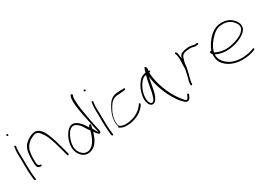

<svg xmlns="http://www.w3.org/2000/svg" viewBox="-4 -1624 3673 2657"><g transform="rotate(-30 1832.0 -295.0)"><path d="M46 -695C46 -687 54 -680 62 -680C70 -680 74 -685 74 -693C74 -701 66 -709 58 -709C50 -709 46 -704 46 -695ZM54 -373C54 -350 56 -326 56 -299C56 -272 55 -246 56 -216L58 -126C59 -86 66 -12 70 19L74 30C79 45 102 42 98 24L96 14C83 -77 82 -197 82 -299C82 -325 80 -350 80 -374C78 -412 79 -450 84 -481L88 -500C89 -503 86 -507 84 -510C75 -521 65 -512 62 -504L60 -484C55 -452 52 -413 54 -373ZM80 -371Z M182 -195C182 -155 186 -115 204 -100C216 -91 228 -87 237 -87H247C256 -87 264 -93 264 -100C264 -107 256 -113 247 -113H238L237 -114C207 -126 208 -164 208 -195V-258C209 -279 211 -301 215 -324C225 -408 281 -473 362 -504C389 -516 413 -526 443 -508C459 -499 472 -484 486 -465C502 -443 519 -417 533 -387C568 -301 584 -249 613 -139L639 -42C643 -22 666 -34 664 -49L638 -146C609 -258 594 -308 560 -395C539 -447 510 -503 464 -529C421 -552 387 -546 343 -528C300 -509 264 -482 235 -451C196 -404 185 -336 182 -258ZM362 -504Z M745 -134C738 -64 757 -11 788 28C815 62 860 97 933 83C1036 60 1079 -38 1109 -129L1113 -140L1121 -129C1135 -107 1158 -73 1179 -75C1194 -77 1202 -93 1197 -114C1180 -190 1161 -272 1147 -358C1132 -447 1111 -546 1111 -644C1110 -667 1111 -685 1115 -699L1122 -722C1125 -732 1119 -738 1110 -740C1101 -742 1090 -738 1089 -727L1083 -705C1079 -688 1077 -668 1078 -643C1078 -620 1079 -593 1083 -561C1096 -461 1118 -353 1139 -260L1144 -235C1152 -197 1159 -160 1168 -126L1176 -93L1159 -121C1154 -129 1149 -137 1144 -146L1143 -147C1137 -160 1133 -172 1123 -182L1137 -250C1135 -249 1132 -247 1132 -246C1129 -249 1126 -250 1122 -251C1106 -253 1104 -245 1100 -231L1096 -217L1088 -230C1057 -280 1022 -334 967 -362C890 -406 829 -339 799 -290C773 -247 751 -195 745 -134ZM775 -53C761 -107 773 -166 789 -210C805 -254 830 -302 861 -329C884 -346 916 -358 950 -341C981 -325 1014 -289 1030 -261L1058 -215C1067 -202 1077 -187 1087 -177V-175C1069 -106 1040 -27 993 18V19C959 50 920 73 858 52C821 35 786 -8 775 -53ZM861 -328V-329ZM1137 -250C1139 -251 1140 -252 1140 -252V-253C1140 -255 1139 -258 1139 -260Z M1281 -695C1281 -687 1289 -680 1297 -680C1305 -680 1309 -685 1309 -693C1309 -701 1301 -709 1293 -709C1285 -709 1281 -704 1281 -695ZM1289 -373C1289 -350 1291 -326 1291 -299C1291 -272 1290 -246 1291 -216L1293 -126C1294 -86 1301 -12 1305 19L1309 30C1314 45 1337 42 1333 24L1331 14C1318 -77 1317 -197 1317 -299C1317 -325 1315 -350 1315 -374C1313 -412 1314 -450 1319 -481L1323 -500C1324 -503 1321 -507 1319 -510C1310 -521 1300 -512 1297 -504L1295 -484C1290 -452 1287 -413 1289 -373ZM1315 -371Z M1437 -26C1454 -1 1498 18 1542 20C1651 24 1749 -17 1801 -60C1826 -82 1857 -112 1868 -135C1873 -148 1873 -158 1866 -161V-162C1860 -166 1850 -159 1848 -154V-153C1822 -109 1773 -67 1713 -39C1655 -13 1550 9 1489 -18C1464 -30 1451 -39 1449 -75C1446 -90 1447 -110 1449 -132C1457 -219 1503 -300 1544 -354C1567 -382 1597 -402 1640 -410H1641C1655 -411 1668 -412 1680 -413C1705 -415 1744 -416 1761 -419C1775 -422 1786 -423 1789 -428V-429C1795 -447 1786 -451 1769 -448H1768C1753 -445 1747 -443 1744 -448C1712 -446 1686 -446 1655 -442C1604 -436 1569 -411 1540 -378C1509 -338 1474 -271 1456 -218C1438 -164 1426 -77 1453 -33ZM1884 -142H1885Z M1945 -175C1947 -135 1959 -95 1977 -75C1999 -53 2032 -48 2057 -73C2090 -101 2109 -156 2121 -211C2133 -266 2141 -325 2153 -380L2161 -416L2166 -379C2178 -297 2202 -219 2234 -143C2269 -60 2322 39 2378 96C2404 125 2423 141 2439 147C2479 160 2498 126 2511 94L2519 72C2525 58 2499 53 2496 61V62L2487 84C2482 97 2475 108 2468 116C2462 125 2454 126 2447 122C2434 118 2420 103 2404 81C2306 -36 2220 -218 2197 -402C2194 -421 2194 -438 2194 -453V-462C2204 -464 2214 -465 2214 -471V-472C2215 -481 2210 -486 2196 -489C2197 -506 2200 -518 2201 -530C2189 -555 2178 -561 2174 -560C2173 -559 2171 -556 2168 -549C2163 -539 2151 -505 2147 -487C2144 -485 2139 -485 2136 -485C2085 -473 2061 -455 2035 -422C1998 -378 1963 -310 1951 -239C1947 -215 1944 -193 1945 -175ZM1976 -235C1988 -301 2020 -363 2055 -406C2077 -428 2094 -450 2138 -457L2135 -445C2114 -375 2105 -291 2088 -215C2080 -179 2058 -72 2015 -80C2009 -81 2001 -86 1995 -93C1969 -124 1967 -184 1976 -235ZM2511 94Z M2646 -247C2639 -213 2633 -178 2624 -145C2616 -113 2604 -80 2602 -50V-30C2602 -22 2606 -16 2612 -16C2622 -16 2626 -20 2628 -29V-47C2632 -97 2652 -145 2662 -193C2667 -225 2678 -257 2680 -286C2682 -308 2684 -332 2690 -351L2698 -379L2708 -410C2719 -442 2746 -458 2789 -464L2809 -467C2834 -471 2862 -470 2880 -467C2899 -464 2915 -454 2933 -457H2934C2943 -457 2957 -458 2963 -460H2971C2985 -463 2984 -490 2968 -486H2961C2952 -484 2943 -484 2934 -482H2933C2928 -482 2924 -483 2920 -484L2904 -488C2897 -490 2890 -491 2883 -492L2862 -495C2834 -498 2806 -492 2780 -489L2755 -483C2746 -480 2735 -478 2727 -474C2706 -463 2696 -448 2686 -425L2678 -406L2676 -427C2673 -462 2670 -491 2658 -514H2656C2649 -532 2627 -516 2634 -504C2637 -496 2641 -492 2644 -479C2651 -451 2652 -418 2652 -384C2652 -370 2651 -357 2650 -346C2650 -327 2648 -312 2648 -297V-279C2648 -273 2650 -256 2646 -252ZM2662 -188Z M3063 -285C3056 -272 3067 -257 3077 -247L3078 -245V-240C3074 -183 3083 -149 3105 -107C3162 -19 3282 45 3458 29C3510 24 3543 16 3570 6L3608 -8C3611 -10 3614 -13 3616 -18C3622 -27 3608 -35 3598 -32L3561 -18C3536 -9 3503 -2 3454 3C3353 13 3262 -10 3207 -48C3151 -86 3103 -142 3103 -217V-226C3146 -206 3190 -190 3256 -187C3337 -183 3409 -203 3466 -223C3534 -250 3595 -287 3620 -342C3642 -399 3612 -452 3581 -486C3552 -516 3517 -544 3462 -555C3342 -576 3268 -533 3211 -479C3160 -432 3113 -362 3089 -295C3076 -300 3070 -297 3064 -285ZM3107 -256 3111 -267C3129 -339 3186 -414 3237 -462C3276 -499 3317 -528 3383 -533C3475 -541 3530 -505 3562 -469C3585 -444 3616 -400 3597 -352C3583 -322 3554 -297 3526 -279C3482 -254 3422 -234 3357 -220C3262 -200 3166 -222 3111 -254ZM3620 -342Z"/></g></svg>

Font: Stray Cat
Style: LtExt
Weight: 300
Version: Version 1.0